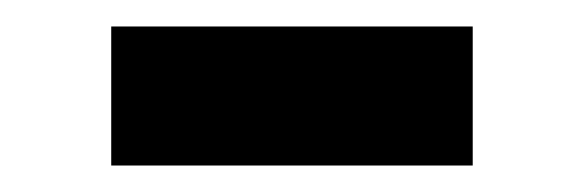

<svg xmlns="http://www.w3.org/2000/svg" viewBox="-20 -377 440 145"><path d="M64 -252V-357H337V-252Z"/></svg>

Font: Anuphan Medium
Style: Regular
Weight: 500
Designer: Mike Abbink, Paul van der Laan, Pieter van Rosmalen, Mint Tantisuwanna
Foundry: Bold Monday; Cadson Demak
Version: Version 3.002;hotconv 1.0.109;makeotfexe 2.5.65596